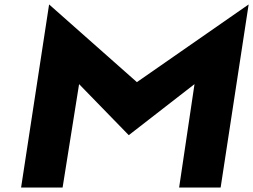

<svg xmlns="http://www.w3.org/2000/svg" viewBox="-20 -845 1140 865"><path d="M1100.2 -825 596.7 -475 201.2 -825 75 0H262L336.3 -466L560.1 -236L856.3 -466L787 0H974Z"/></svg>

Font: Sztylet
Style: BdObl
Weight: 700
Foundry: Cannot Into Space Fonts, PlusOne Fonts
Version: Version 0.12